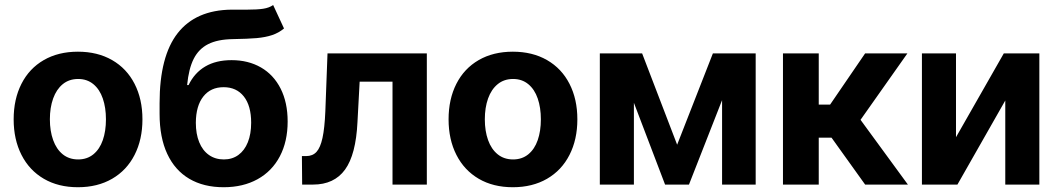

<svg xmlns="http://www.w3.org/2000/svg" viewBox="-20 -746 4277 776"><path d="M35.2 -263.7Q35.2 -345.2 66.7 -407.2Q98.1 -469.2 157 -503.2Q215.8 -537.1 294.9 -537.1Q374 -537.1 433.1 -503.2Q492.2 -469.2 523.9 -407.2Q555.7 -345.2 555.7 -263.7Q555.7 -182.1 523.9 -119.9Q492.2 -57.6 433.1 -23.4Q374 10.7 294.9 10.7Q215.8 10.7 157.2 -23.4Q98.6 -57.6 66.9 -119.9Q35.2 -182.1 35.2 -263.7ZM408.2 -263.7Q408.2 -311 395.5 -347.9Q382.8 -384.8 357.4 -405.8Q332 -426.8 295.9 -426.8Q259.3 -426.8 233.6 -405.8Q208 -384.8 194.8 -347.9Q181.6 -311 181.6 -263.7Q181.6 -216.8 194.8 -179.9Q208 -143.1 233.6 -122.3Q259.3 -101.6 295.9 -101.6Q332 -101.6 357.4 -122.3Q382.8 -143.1 395.5 -179.7Q408.2 -216.3 408.2 -263.7Z M920.9 -587.9Q859.4 -586.9 821.3 -567.6Q783.2 -548.3 762.9 -508.3Q742.7 -468.3 736.3 -402.3H742.2Q766.1 -451.7 809.6 -477.3Q853 -502.9 916 -502.9Q983.4 -502.9 1034.7 -473.4Q1085.9 -443.8 1114.3 -387.7Q1142.6 -331.5 1142.6 -254.9Q1142.6 -174.3 1111.1 -114.3Q1079.6 -54.2 1021 -21.7Q962.4 10.7 883.8 10.7Q803.2 10.7 745.1 -23.4Q687 -57.6 656 -124Q625 -190.4 625 -286.1V-329.1Q625 -518.6 698.2 -612.1Q771.5 -705.6 916 -707H938.5H979.5Q1020 -707 1043.9 -710.7Q1067.9 -714.4 1084 -725.6L1127.9 -630.9Q1106 -612.8 1079.3 -604Q1052.7 -595.2 1017.6 -592Q982.4 -588.9 920.9 -587.9ZM995.1 -250Q995.1 -318.4 965.6 -356Q936 -393.6 883.8 -393.6Q831.5 -393.6 801.8 -356Q772 -318.4 771.5 -250Q771.5 -204.6 785.2 -171.1Q798.8 -137.7 824.5 -119.6Q850.1 -101.6 884.8 -101.6Q918.5 -101.6 943.4 -119.6Q968.3 -137.7 981.7 -171.1Q995.1 -204.6 995.1 -250Z M1200.2 -115.2H1217.8Q1243.7 -115.2 1259.3 -132.3Q1274.9 -149.4 1283.4 -188.5Q1292 -227.5 1294.9 -295.9L1303.7 -530.3H1705.1V0H1566.4V-416H1433.6L1424.8 -252.9Q1418.5 -121.1 1374.5 -60.5Q1330.6 0 1245.1 0H1201.2Z M1793 -263.7Q1793 -345.2 1824.5 -407.2Q1856 -469.2 1914.8 -503.2Q1973.6 -537.1 2052.7 -537.1Q2131.8 -537.1 2190.9 -503.2Q2250 -469.2 2281.7 -407.2Q2313.5 -345.2 2313.5 -263.7Q2313.5 -182.1 2281.7 -119.9Q2250 -57.6 2190.9 -23.4Q2131.8 10.7 2052.7 10.7Q1973.6 10.7 1915 -23.4Q1856.4 -57.6 1824.7 -119.9Q1793 -182.1 1793 -263.7ZM2166 -263.7Q2166 -311 2153.3 -347.9Q2140.6 -384.8 2115.2 -405.8Q2089.8 -426.8 2053.7 -426.8Q2017.1 -426.8 1991.5 -405.8Q1965.8 -384.8 1952.6 -347.9Q1939.5 -311 1939.5 -263.7Q1939.5 -216.8 1952.6 -179.9Q1965.8 -143.1 1991.5 -122.3Q2017.1 -101.6 2053.7 -101.6Q2089.8 -101.6 2115.2 -122.3Q2140.6 -143.1 2153.3 -179.7Q2166 -216.3 2166 -263.7Z M2861.3 -530.3H3034.2V0H2898.4V-341.3L2764.6 0H2668L2542 -330.6V0H2404.3V-530.3H2575.2L2716.8 -161.1Z M3144.5 -530.3H3289.1V-323.2H3335L3476.6 -530.3H3647.5L3458 -261.7L3649.4 0H3476.6L3340.8 -189.5H3289.1V0H3144.5Z M4037.1 -530.3H4180.7V0H4043V-339.8L3849.6 0H3706.1V-530.3H3843.8V-191.4Z"/></svg>

Font: Pretendard Std
Style: Bold
Weight: 700
Designer: Base glyphs from Inter by Rasmus Andersson; Hangeul glyphs from Noto Sans CJK(Source Han Sans) by Jang Soo-young and Kan
Foundry: Kil Hyung-jin
Version: Version 1.309